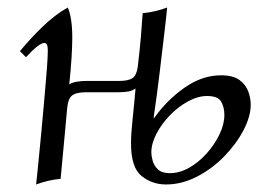

<svg xmlns="http://www.w3.org/2000/svg" viewBox="-20 -475 724 510"><path d="M328 -94Q328 -120 332.5 -161.5Q337 -203 340 -240Q332 -234 321 -232Q310 -230 296 -230H210Q182 -230 171 -221Q160 -212 158 -183Q154 -139 150 -96Q146 -53 141 0Q108 3 76 15Q78 -6 82 -43.5Q86 -81 90 -126Q94 -171 98 -214.5Q102 -258 104.5 -292Q107 -326 107 -341Q107 -361 98 -361Q84 -361 49 -323L33 -339Q59 -371 92.5 -403.5Q126 -436 160 -455Q166 -442 169 -421.5Q172 -401 172 -376Q172 -353 170 -321Q168 -289 164 -251Q172 -256 184 -258Q196 -260 210 -260H296Q321 -260 332 -267.5Q343 -275 346 -298Q351 -340 354 -374.5Q357 -409 359 -440Q392 -443 424 -455Q422 -433 416.5 -386.5Q411 -340 404 -281.5Q397 -223 388 -162H390Q423 -209 470 -242Q517 -275 567 -275Q599 -275 616 -262.5Q633 -250 639.5 -232Q646 -214 646 -197Q646 -166 627 -129.5Q608 -93 576 -60Q544 -27 503.5 -6Q463 15 421 15Q384 15 356 -7.5Q328 -30 328 -94ZM431 -15Q457 -15 482.5 -29.5Q508 -44 529 -67.5Q550 -91 563 -118Q576 -145 576 -170Q576 -190 567.5 -205Q559 -220 530 -220Q506 -220 480 -206Q454 -192 432 -169.5Q410 -147 396 -120.5Q382 -94 382 -70Q382 -61 385.5 -48Q389 -35 399.5 -25Q410 -15 431 -15Z"/></svg>

Font: Bona Nova
Style: Italic
Weight: 400
Italic angle: -4°
Designer: Mateusz Machalski
Foundry: Capitalics
Version: Version 4.001; ttfautohint (v1.8.3)